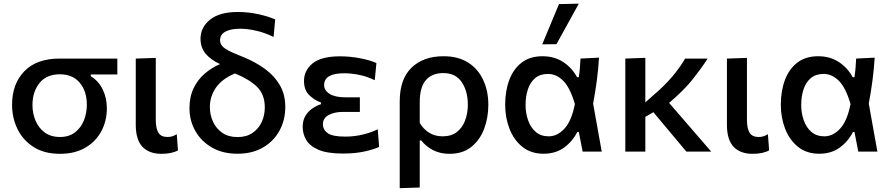

<svg xmlns="http://www.w3.org/2000/svg" viewBox="-20 -810 4758 1026"><path d="M301 12Q216 12 159 -24.8Q102 -61.5 73.2 -121Q44.5 -180.5 44.5 -250Q44.5 -361.5 110 -429.2Q175.5 -497 298.5 -497H607V-412H465V-403Q507.5 -376.5 529.2 -331.2Q551 -286 551 -232Q551 -163.5 521.2 -108.2Q491.5 -53 435.5 -20.5Q379.5 12 301 12ZM300.5 -78Q348.5 -78 380.5 -102.5Q412.5 -127 428.2 -166.2Q444 -205.5 444 -250Q444 -323 406 -368Q368 -413 300 -413Q228.5 -413 191 -366.2Q153.5 -319.5 153.5 -248.5Q153.5 -204.5 169.8 -165.5Q186 -126.5 218.8 -102.2Q251.5 -78 300.5 -78Z M842.5 12Q777.5 12 741.5 -25.2Q705.5 -62.5 705.5 -144V-497L812.5 -500.5V-169Q812.5 -125 826.2 -101.5Q840 -78 875.5 -78Q888 -78 899.5 -81.2Q911 -84.5 924.5 -93L931 -6.5Q898 12 842.5 12Z M1249 11.5Q1169.5 11.5 1112 -22Q1054.5 -55.5 1023.5 -110.8Q992.5 -166 992.5 -232Q992.5 -293.5 1015 -339.5Q1037.5 -385.5 1074.5 -417Q1111.5 -448.5 1155.5 -467.5Q1104.5 -491.5 1078 -524Q1051.5 -556.5 1051.5 -603Q1051.5 -663.5 1102.2 -704.8Q1153 -746 1251 -746Q1308.5 -746 1363.5 -733.5Q1418.5 -721 1450.5 -706L1442 -612.5Q1397.5 -634.5 1350.8 -645.5Q1304 -656.5 1263 -656.5Q1215 -656.5 1185.5 -641.5Q1156 -626.5 1156 -594Q1156 -573.5 1173.5 -557.8Q1191 -542 1240.5 -521.5L1285.5 -503Q1349 -476.5 1398.5 -439.8Q1448 -403 1476.2 -353.5Q1504.5 -304 1504.5 -239Q1504.5 -169 1473.8 -112.2Q1443 -55.5 1385.8 -22Q1328.5 11.5 1249 11.5ZM1101.5 -238Q1101.5 -196.5 1118.2 -159.8Q1135 -123 1168 -100.2Q1201 -77.5 1249.5 -77.5Q1297 -77.5 1329.5 -99.8Q1362 -122 1378.5 -158Q1395 -194 1395 -236Q1395 -306 1353 -346.5Q1311 -387 1235.5 -417.5Q1167 -389 1134.2 -342Q1101.5 -295 1101.5 -238Z M1812.5 10.5Q1729 10.5 1682.2 -9.5Q1635.5 -29.5 1616.5 -62Q1597.5 -94.5 1597.5 -132Q1597.5 -168 1613.2 -192.8Q1629 -217.5 1651.8 -232.2Q1674.5 -247 1695 -253V-262.5Q1662 -273.5 1633.2 -301Q1604.5 -328.5 1604.5 -377.5Q1604.5 -433 1650.2 -471Q1696 -509 1798 -509Q1852 -509 1906.5 -498.2Q1961 -487.5 1991.5 -473L1982.5 -381.5Q1938.5 -402.5 1897 -410.5Q1855.5 -418.5 1819.5 -418.5Q1712 -418.5 1712 -355.5Q1712 -327 1741.2 -308.5Q1770.5 -290 1824.5 -290H1903V-212H1813.5Q1766 -212 1735.8 -195.2Q1705.5 -178.5 1705.5 -146Q1705.5 -117 1731 -98.5Q1756.5 -80 1825.5 -80Q1876 -80 1922.2 -91.8Q1968.5 -103.5 1998.5 -119.5L2006 -25Q1980.5 -12.5 1930 -1Q1879.5 10.5 1812.5 10.5Z M2116 195.5V-268Q2116 -387 2179 -448.2Q2242 -509.5 2350.5 -509.5Q2428.5 -509.5 2481.8 -475.5Q2535 -441.5 2562.2 -382.5Q2589.5 -323.5 2589.5 -250Q2589.5 -180.5 2566.8 -120.8Q2544 -61 2498 -24.5Q2452 12 2382 12Q2333.5 12 2295.5 -7Q2257.5 -26 2231 -59.5H2223V192ZM2345 -81.5Q2392.5 -81.5 2422.2 -105.2Q2452 -129 2466 -167.8Q2480 -206.5 2480 -251Q2480 -322.5 2447.5 -371Q2415 -419.5 2349 -419.5Q2288.5 -419.5 2255.8 -381.8Q2223 -344 2223 -264.5V-153Q2242.5 -120 2273.2 -100.8Q2304 -81.5 2345 -81.5Z M2885 11.5Q2817 11.5 2771.2 -25.5Q2725.5 -62.5 2702.5 -122.2Q2679.5 -182 2679.5 -250Q2679.5 -324 2701.5 -382.8Q2723.5 -441.5 2767.8 -475.5Q2812 -509.5 2879 -509.5Q2942 -509.5 2989.2 -478.8Q3036.5 -448 3063.5 -397.5H3073Q3077 -424 3079 -449Q3081 -474 3082 -497L3181 -502Q3177.5 -441.5 3169 -377.8Q3160.5 -314 3149.5 -256.5Q3161 -192.5 3172.5 -128.2Q3184 -64 3195.5 0H3093.5Q3088.5 -26.5 3083.2 -52.8Q3078 -79 3073 -105H3065Q3039 -53.5 2993.8 -21Q2948.5 11.5 2885 11.5ZM2912 -81.5Q2958.5 -81.5 2996.5 -122.8Q3034.5 -164 3052 -254Q3026.5 -341.5 2989.8 -378.2Q2953 -415 2908.5 -415Q2866.5 -415 2840 -392.8Q2813.5 -370.5 2801 -332.8Q2788.5 -295 2788.5 -249Q2788.5 -206 2801.8 -167.8Q2815 -129.5 2842.5 -105.5Q2870 -81.5 2912 -81.5ZM2877.5 -573Q2922 -679.5 2967 -788L3073 -790.5Q3042.5 -735 3012.8 -681.2Q2983 -627.5 2953.5 -574Z M3321.5 0V-497L3428.5 -501V-263L3472.5 -302Q3531.5 -352 3573.5 -402Q3615.5 -452 3641 -497H3761.5Q3730 -447.5 3682.8 -387.8Q3635.5 -328 3555.5 -260L3633.5 -170Q3667 -131 3705.2 -87Q3743.5 -43 3780.5 0H3647.5Q3620.5 -32.5 3595 -63Q3569.5 -93.5 3542.5 -125.5L3471.5 -210.5L3428.5 -185.5V0Z M4001.5 12Q3936.5 12 3900.5 -25.2Q3864.5 -62.5 3864.5 -144V-497L3971.5 -500.5V-169Q3971.5 -125 3985.2 -101.5Q3999 -78 4034.5 -78Q4047 -78 4058.5 -81.2Q4070 -84.5 4083.5 -93L4090 -6.5Q4057 12 4001.5 12Z M4358 11.5Q4290 11.5 4244.2 -25.5Q4198.5 -62.5 4175.5 -122.2Q4152.5 -182 4152.5 -250Q4152.5 -324 4174.5 -382.8Q4196.5 -441.5 4240.8 -475.5Q4285 -509.5 4352 -509.5Q4415 -509.5 4462.2 -478.8Q4509.5 -448 4536.5 -397.5H4546Q4550 -424 4552 -449Q4554 -474 4555 -497L4654 -502Q4650.5 -441.5 4642 -377.8Q4633.5 -314 4622.5 -256.5Q4634 -192.5 4645.5 -128.2Q4657 -64 4668.5 0H4566.5Q4561.5 -26.5 4556.2 -52.8Q4551 -79 4546 -105H4538Q4512 -53.5 4466.8 -21Q4421.5 11.5 4358 11.5ZM4385 -81.5Q4431.5 -81.5 4469.5 -122.8Q4507.5 -164 4525 -254Q4499.5 -341.5 4462.8 -378.2Q4426 -415 4381.5 -415Q4339.5 -415 4313 -392.8Q4286.5 -370.5 4274 -332.8Q4261.5 -295 4261.5 -249Q4261.5 -206 4274.8 -167.8Q4288 -129.5 4315.5 -105.5Q4343 -81.5 4385 -81.5Z"/></svg>

Font: Commissioner Medium
Style: Regular
Weight: 500
Designer: Kostas Bartsokas
Foundry: Kostas Bartsokas
Version: Version 1.000; ttfautohint (v1.8.3)